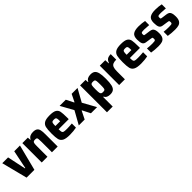

<svg xmlns="http://www.w3.org/2000/svg" viewBox="342 -1948 3575 3575"><g transform="rotate(-45 2130.0 -160.0)"><path d="M141 0 11 -510H164L241 -144H251L326 -510H477L347 0Z M540 -510H684L688 -449H696Q729 -518 826 -518Q883 -518 912 -497.5Q941 -477 950.5 -437Q960 -397 960 -327V0H809V-273Q809 -332 805.5 -354.5Q802 -377 791.5 -383.5Q781 -390 752 -390Q723 -390 711 -380Q699 -370 695 -345.5Q691 -321 691 -264V0H540Z M1466 -215H1200Q1200 -163 1206 -143Q1212 -123 1233.5 -116.5Q1255 -110 1312 -110Q1368 -110 1450 -117V-9Q1422 -2 1373 3Q1324 8 1277 8Q1172 8 1124 -18Q1076 -44 1063 -96Q1050 -148 1050 -254Q1050 -358 1063 -411Q1076 -464 1121.5 -491Q1167 -518 1264 -518Q1361 -518 1403.5 -492.5Q1446 -467 1456 -416.5Q1466 -366 1466 -254ZM1200 -300H1325Q1325 -350 1320.5 -371Q1316 -392 1303.5 -398.5Q1291 -405 1263 -405Q1234 -405 1221.5 -398Q1209 -391 1204.5 -370Q1200 -349 1200 -300Z M1516 0 1660 -258 1521 -510H1683L1758 -362H1765L1838 -510H1993L1854 -260L1998 0H1836L1756 -157H1749L1671 0Z M2060 -510H2204L2208 -449H2216Q2246 -518 2341 -518Q2396 -518 2427.5 -495Q2459 -472 2473.5 -416Q2488 -360 2488 -256Q2488 -154 2474 -97Q2460 -40 2428.5 -16Q2397 8 2342 8Q2298 8 2268 -6Q2238 -20 2219 -54H2211V198H2060ZM2338 -255Q2338 -323 2334 -349Q2330 -375 2318 -382.5Q2306 -390 2274 -390Q2249 -390 2236.5 -383Q2224 -376 2218 -357Q2211 -333 2211 -255Q2211 -180 2217 -158Q2223 -136 2235.5 -128Q2248 -120 2274 -120Q2306 -120 2318 -127.5Q2330 -135 2334 -161Q2338 -187 2338 -255Z M2579 -510H2723L2727 -424H2735Q2753 -477 2785.5 -497.5Q2818 -518 2875 -518V-373Q2820 -373 2789 -359Q2758 -345 2744 -309.5Q2730 -274 2730 -209V0H2579Z M3342 -215H3076Q3076 -163 3082 -143Q3088 -123 3109.5 -116.5Q3131 -110 3188 -110Q3244 -110 3326 -117V-9Q3298 -2 3249 3Q3200 8 3153 8Q3048 8 3000 -18Q2952 -44 2939 -96Q2926 -148 2926 -254Q2926 -358 2939 -411Q2952 -464 2997.5 -491Q3043 -518 3140 -518Q3237 -518 3279.5 -492.5Q3322 -467 3332 -416.5Q3342 -366 3342 -254ZM3076 -300H3201Q3201 -350 3196.5 -371Q3192 -392 3179.5 -398.5Q3167 -405 3139 -405Q3110 -405 3097.5 -398Q3085 -391 3080.5 -370Q3076 -349 3076 -300Z M3427 -7V-116Q3491 -108 3562 -108Q3602 -108 3619 -111.5Q3636 -115 3641.5 -123.5Q3647 -132 3647 -151Q3647 -170 3644 -177.5Q3641 -185 3632.5 -188Q3624 -191 3601 -194L3499 -209Q3449 -215 3431 -251Q3413 -287 3413 -363Q3413 -454 3461.5 -486Q3510 -518 3605 -518Q3646 -518 3691 -513.5Q3736 -509 3764 -502V-394Q3678 -402 3637 -402Q3602 -402 3586 -399Q3570 -396 3563.5 -388Q3557 -380 3557 -362Q3557 -344 3559 -336.5Q3561 -329 3569 -326Q3577 -323 3596 -321L3692 -308Q3725 -303 3745.5 -291Q3766 -279 3778 -247.5Q3790 -216 3790 -157Q3790 -89 3768 -53Q3746 -17 3707.5 -4.5Q3669 8 3608 8Q3565 8 3514 4Q3463 0 3427 -7Z M3866 -7V-116Q3930 -108 4001 -108Q4041 -108 4058 -111.5Q4075 -115 4080.5 -123.5Q4086 -132 4086 -151Q4086 -170 4083 -177.5Q4080 -185 4071.5 -188Q4063 -191 4040 -194L3938 -209Q3888 -215 3870 -251Q3852 -287 3852 -363Q3852 -454 3900.5 -486Q3949 -518 4044 -518Q4085 -518 4130 -513.5Q4175 -509 4203 -502V-394Q4117 -402 4076 -402Q4041 -402 4025 -399Q4009 -396 4002.5 -388Q3996 -380 3996 -362Q3996 -344 3998 -336.5Q4000 -329 4008 -326Q4016 -323 4035 -321L4131 -308Q4164 -303 4184.5 -291Q4205 -279 4217 -247.5Q4229 -216 4229 -157Q4229 -89 4207 -53Q4185 -17 4146.5 -4.5Q4108 8 4047 8Q4004 8 3953 4Q3902 0 3866 -7Z"/></g></svg>

Font: Saira Semi Condensed
Style: Bold
Weight: 700
Width: 4
Designer: Hector Gatti with collaboration of the Omnibus-Type team
Foundry: Omnibus-Type
Version: Version 1.001; ttfautohint (v1.8)